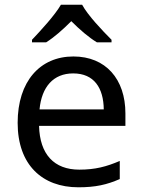

<svg xmlns="http://www.w3.org/2000/svg" viewBox="-20 -786 604 816"><path d="M329 -766H239C213 -721 153 -656 116 -617V-606H176C211 -628 247 -660 283 -696C319 -660 357 -627 392 -606H454V-617C416 -655 353 -721 329 -766ZM292 -546C150 -546 55 -440 55 -264C55 -85 160 10 313 10C386 10 434 -1 489 -25V-102C433 -78 385 -65 317 -65C210 -65 149 -130 146 -251H513V-304C513 -450 429 -546 292 -546ZM291 -474C380 -474 420 -412 421 -321H148C157 -417 207 -474 291 -474Z"/></svg>

Font: Noto Sans Hebrew Droid Medium
Style: Regular
Weight: 500
Designer: Monotype Design Team
Foundry: Monotype Imaging Inc.
Version: Version 1.100